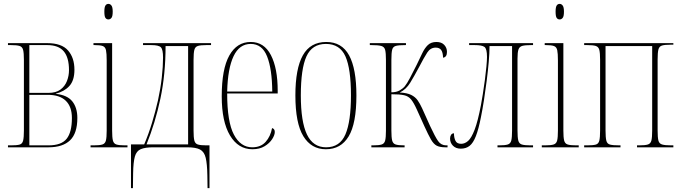

<svg xmlns="http://www.w3.org/2000/svg" viewBox="-20 -758 3507 988"><path d="M21 0V-10H36Q67 -10 81 -14Q95 -18 99 -34.5Q103 -51 103 -86V-450Q103 -485 99 -501Q95 -517 81 -521.5Q67 -526 36 -526H21V-536H223Q297 -536 330 -498.5Q363 -461 363 -399Q363 -344 337 -315.5Q311 -287 267 -276V-275Q326 -269 352 -236.5Q378 -204 378 -151Q378 -72 340.5 -36Q303 0 230 0ZM229 -280Q268 -280 291 -297Q314 -314 324.5 -341Q335 -368 335 -397Q335 -462 308 -494Q281 -526 223 -526H131V-280ZM230 -10Q296 -10 323 -44Q350 -78 350 -151Q350 -209 318.5 -239.5Q287 -270 226 -270H131V-10Z M538 -658Q528 -658 522.5 -666Q517 -674 517 -698Q517 -721 522.5 -729.5Q528 -738 538 -738Q547 -738 553.5 -729.5Q560 -721 560 -698Q560 -674 553.5 -666Q547 -658 538 -658ZM446 0V-10H462Q493 -10 507 -14.5Q521 -19 525 -35Q529 -51 529 -86V-447Q529 -483 525.5 -499.5Q522 -516 509 -521Q496 -526 467 -526H461V-536H557V-86Q557 -51 561 -35Q565 -19 579 -14.5Q593 -10 623 -10H636V0Z M654 210V-15H722Q745 -69 762.5 -127Q780 -185 793 -242Q806 -301 812.5 -358.5Q819 -416 819 -462Q819 -503 808 -514.5Q797 -526 758 -526H716V-536H1066V-526H1042Q1012 -526 998 -521.5Q984 -517 980 -501Q976 -485 976 -450V-86Q976 -51 980 -35Q984 -19 998 -14.5Q1012 -10 1042 -10H1058V210H1048L1047 144Q1046 85 1038.5 54Q1031 23 1009.5 11.5Q988 0 943 0H769Q727 0 704.5 9.5Q682 19 674 47.5Q666 76 665 134L664 210ZM734 -15H948V-521H832Q832 -376 805.5 -251Q779 -126 734 -15Z M1279 10Q1206 10 1163.5 -61Q1121 -132 1121 -262Q1121 -403 1160 -472.5Q1199 -542 1270 -542Q1339 -542 1374 -474.5Q1409 -407 1409 -291V-277H1149Q1149 -131 1183.5 -65.5Q1218 0 1278 0Q1322 0 1347 -28Q1372 -56 1380 -99Q1394 -95 1394 -79Q1394 -63 1380.5 -42Q1367 -21 1341.5 -5.5Q1316 10 1279 10ZM1381 -287Q1380 -403 1354.5 -467.5Q1329 -532 1270 -532Q1212 -532 1182 -469Q1152 -406 1149 -287Z M1657 10Q1582 10 1541 -57Q1500 -124 1500 -267Q1500 -405 1538.5 -473.5Q1577 -542 1659 -542Q1739 -542 1776.5 -473Q1814 -404 1814 -267Q1814 -122 1774 -56Q1734 10 1657 10ZM1658 0Q1729 0 1757.5 -66.5Q1786 -133 1786 -267Q1786 -404 1757.5 -468Q1729 -532 1657 -532Q1586 -532 1557 -468Q1528 -404 1528 -267Q1528 -132 1559.5 -66Q1591 0 1658 0Z M1891 0V-10H1899Q1930 -10 1944 -14.5Q1958 -19 1962 -35Q1966 -51 1966 -85V-450Q1966 -485 1962 -501Q1958 -517 1942 -521.5Q1926 -526 1890 -526H1883V-536H2069V-526H2065Q2033 -526 2017.5 -522Q2002 -518 1998 -502Q1994 -486 1994 -450V-283Q2020 -283 2037 -293Q2054 -303 2063 -314Q2075 -329 2090 -357.5Q2105 -386 2124 -424Q2140 -457 2152.5 -483.5Q2165 -510 2181.5 -526Q2198 -542 2226 -542Q2252 -542 2266 -527Q2280 -512 2280 -491Q2280 -464 2260 -461Q2259 -489 2250 -501Q2241 -513 2222 -513Q2195 -513 2178.5 -487.5Q2162 -462 2136 -412Q2112 -367 2091 -332.5Q2070 -298 2037 -282Q2075 -280 2096 -269.5Q2117 -259 2129 -242Q2141 -225 2152 -201L2193 -110Q2219 -54 2234.5 -32Q2250 -10 2276 -10H2283V0H2272Q2243 0 2227 -8.5Q2211 -17 2197.5 -40.5Q2184 -64 2164 -108L2126 -192Q2110 -228 2096 -245.5Q2082 -263 2059.5 -268Q2037 -273 1994 -273V-86Q1994 -51 1998 -35Q2002 -19 2016 -14.5Q2030 -10 2059 -10H2062V0Z M2351 7Q2326 7 2311 -8Q2296 -23 2296 -45Q2296 -56 2301 -64Q2306 -72 2316 -72Q2316 -50 2323.5 -34Q2331 -18 2353 -18Q2372 -18 2389 -33Q2406 -48 2422.5 -91Q2439 -134 2455 -218Q2459 -239 2464.5 -273.5Q2470 -308 2475 -345.5Q2480 -383 2483 -415.5Q2486 -448 2486 -465Q2486 -507 2473 -516.5Q2460 -526 2422 -526H2394V-536H2723V-526H2713Q2683 -526 2668 -522Q2653 -518 2648 -503.5Q2643 -489 2643 -457V-86Q2643 -51 2647 -35Q2651 -19 2665 -14.5Q2679 -10 2709 -10H2723V0H2540V-10H2548Q2579 -10 2593 -14.5Q2607 -19 2611 -35Q2615 -51 2615 -86V-521H2499Q2499 -486 2495 -440Q2491 -394 2484.5 -343Q2478 -292 2470.5 -243.5Q2463 -195 2455 -156Q2443 -94 2429 -58Q2415 -22 2396.5 -7.5Q2378 7 2351 7Z M2860 -658Q2850 -658 2844.5 -666Q2839 -674 2839 -698Q2839 -721 2844.5 -729.5Q2850 -738 2860 -738Q2869 -738 2875.5 -729.5Q2882 -721 2882 -698Q2882 -674 2875.5 -666Q2869 -658 2860 -658ZM2768 0V-10H2784Q2815 -10 2829 -14.5Q2843 -19 2847 -35Q2851 -51 2851 -86V-447Q2851 -483 2847.5 -499.5Q2844 -516 2831 -521Q2818 -526 2789 -526H2783V-536H2879V-86Q2879 -51 2883 -35Q2887 -19 2901 -14.5Q2915 -10 2945 -10H2958V0Z M2986 0V-10H3001Q3032 -10 3046 -14Q3060 -18 3064 -34.5Q3068 -51 3068 -86V-450Q3068 -485 3064 -501Q3060 -517 3046 -521.5Q3032 -526 3001 -526H2986V-536H3445V-528H3430Q3400 -528 3386 -523.5Q3372 -519 3368 -503Q3364 -487 3364 -452V-86Q3364 -51 3368 -35Q3372 -19 3387 -14.5Q3402 -10 3434 -10H3445V0H3258V-10H3269Q3300 -10 3314 -14.5Q3328 -19 3332 -35Q3336 -51 3336 -86V-521H3096V-86Q3096 -51 3100 -34.5Q3104 -18 3119 -14Q3134 -10 3167 -10H3173V0Z"/></svg>

Font: Noto Serif Display ExtraCondensed Thin
Style: Regular
Weight: 100
Width: 2
Designer: Monotype Design Team
Foundry: Monotype Imaging Inc.
Version: Version 2.009